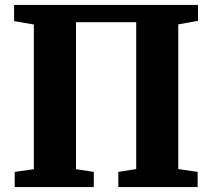

<svg xmlns="http://www.w3.org/2000/svg" viewBox="-20 -763 865 783"><path d="M37.5 -743H787.5V-678L707 -663.5V-73.5L786 -62V0H462.5V-62L535.5 -73.5V-672.5H290V-73L362.5 -62V0H40V-62L118 -73V-663L37.5 -677Z"/></svg>

Font: Merriweather 28pt Black
Style: Regular
Weight: 900
Version: Version 2.100